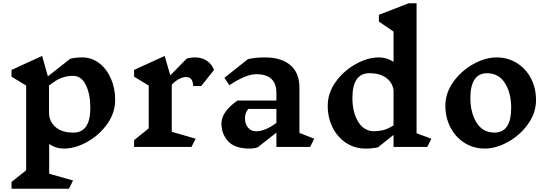

<svg xmlns="http://www.w3.org/2000/svg" viewBox="-20 -893 3343 1167"><path d="M279 -18V163L424 204L399 254H50V213L139 142V-373L50 -427V-468L236 -553L271 -429L407 -536Q439 -544 480 -544Q537 -544 582.5 -509.5Q628 -475 654 -416Q680 -357 680 -285Q680 -207 631.5 -139Q583 -71 510 -30.5Q437 10 369 10H368Q319 10 279 -18ZM278 -373V-208Q278 -156 316.5 -121.5Q355 -87 426 -87Q529 -87 529 -237Q529 -320 502 -376Q475 -432 424 -432Q387 -432 353.5 -419.5Q320 -407 278 -373Z M1024 -379V-92L1169 -50L1144 0H795V-41L884 -113V-373L795 -427V-468L981 -553L1015 -435L1114 -536Q1132 -544 1166 -544Q1207 -544 1237 -524Q1267 -504 1281 -468L1203 -370H1155Q1152 -399 1142.5 -411.5Q1133 -424 1114 -424V-425Q1070 -425 1024 -379Z M1865 0H1660V-87L1547 2Q1527 10 1497 10Q1407 10 1366.5 -34.5Q1326 -79 1326 -142Q1326 -179 1351.5 -214.5Q1377 -250 1424 -282H1660V-328Q1660 -442 1538 -442Q1474 -442 1374 -375L1344 -420L1486 -533Q1528 -544 1591 -544Q1690 -544 1745 -497Q1800 -450 1800 -360V-85L1890 -50ZM1660 -146V-231H1489Q1469 -207 1469 -173Q1469 -140 1487.5 -117.5Q1506 -95 1536 -95Q1592 -95 1660 -146Z M2577 0H2372V-73L2278 2Q2246 10 2202 10Q2136 10 2083.5 -24.5Q2031 -59 2001.5 -118.5Q1972 -178 1972 -250Q1972 -328 2020.5 -395.5Q2069 -463 2142 -503.5Q2215 -544 2283 -544Q2331 -544 2372 -517V-701L2283 -762V-803L2464 -873H2512V-83L2602 -50ZM2372 -131V-345Q2366 -390 2328.5 -419Q2291 -448 2225 -448Q2122 -448 2122 -297Q2122 -211 2157 -153Q2192 -95 2257 -95V-96Q2287 -96 2314 -103.5Q2341 -111 2372 -131Z M3238 -285Q3238 -207 3189.5 -139Q3141 -71 3068 -30.5Q2995 10 2927 10Q2858 10 2803.5 -24.5Q2749 -59 2718 -118.5Q2687 -178 2687 -250Q2687 -328 2735.5 -395.5Q2784 -463 2857 -503.5Q2930 -544 2998 -544Q3067 -544 3122 -509.5Q3177 -475 3207.5 -416Q3238 -357 3238 -285ZM2839 -298Q2839 -207 2877 -147Q2915 -87 2985 -87Q3087 -87 3087 -238Q3087 -328 3049 -388Q3011 -448 2940 -448Q2890 -448 2864.5 -410Q2839 -372 2839 -298Z"/></svg>

Font: Inknut Antiqua SemiBold
Style: Regular
Weight: 600
Designer: Claus Eggers Sørensen
Foundry: Claus Eggers Sørensen
Version: Version 1.003; ttfautohint (v1.8.2) -l 8 -r 50 -G 200 -x 14 